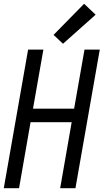

<svg xmlns="http://www.w3.org/2000/svg" viewBox="-24 -998 549 1018"><path d="M-4 0 125 -735H206L151 -422H369L424 -735H505L376 0H295L356 -350H138L77 0ZM310 -766 260 -813 422 -978 483 -920Z"/></svg>

Font: Iosevka SS08
Style: Italic
Weight: 400
Italic angle: -10°
Monospace: yes
Designer: Belleve Invis
Foundry: Belleve Invis
Version: 2.1.0; ttfautohint (v1.8.2)